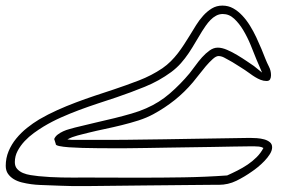

<svg xmlns="http://www.w3.org/2000/svg" viewBox="-20 -333 1028 669"><path d="M168.9 151.4Q172.4 142.6 180.9 136Q189.5 129.4 200.2 124.5Q210.9 119.6 222.2 116.7Q233.4 113.8 241.7 111.3Q278.3 102.1 313 94.2Q347.7 86.4 379.2 78.6Q410.6 70.8 438.5 62.7Q466.3 54.7 489.3 44.4Q535.2 24.4 572 -7.6Q608.9 -39.6 640.6 -77.6Q649.4 -88.4 660.4 -103.8Q671.4 -119.1 683.8 -133.1Q696.3 -147 710.2 -157Q724.1 -167 738.8 -167Q753.4 -167 771.5 -159.2Q789.6 -151.4 807.4 -140.6Q825.2 -129.9 840.6 -119.4Q856 -108.9 864.7 -103L893.1 -80.1Q888.2 -91.8 883.3 -103.3Q878.4 -114.7 873.5 -126Q864.7 -148.4 853.5 -175.8Q842.3 -203.1 827.9 -227.3Q813.5 -251.5 795.9 -267.8Q778.3 -284.2 756.3 -284.2Q743.7 -284.2 732.9 -278.3Q722.2 -272.5 713.4 -263.4Q704.6 -254.4 697.3 -243.9Q689.9 -233.4 684.1 -224.1Q672.4 -205.1 661.1 -185.8Q649.9 -166.5 637.5 -147.9Q625 -129.4 610.4 -112.8Q595.7 -96.2 576.7 -82Q534.2 -50.8 484.9 -30.8Q435.5 -10.7 385.3 6.3Q353 17.1 320.3 27.8Q287.6 38.6 255.6 50.5Q223.6 62.5 192.4 76.4Q161.1 90.3 131.8 107.9Q115.7 117.7 98.1 130.4Q80.6 143.1 65.9 158.7Q51.3 174.3 41.5 192.6Q31.7 210.9 31.7 231.9Q31.7 246.6 39.8 255.6Q47.9 264.6 60.1 269.8Q72.3 274.9 86.7 277.1Q101.1 279.3 114.3 280.8Q154.3 284.7 194.3 285.4Q234.4 286.1 274.9 285.6Q323.7 285.6 371.6 285.9Q419.4 286.1 468.3 286.1Q544.4 286.1 620.1 284.9Q695.8 283.7 771.5 278.3Q789.1 270.5 807.4 261.2Q825.7 252 842.8 240.5Q859.9 229 874.3 214.6Q888.7 200.2 897.9 182.6Q891.1 178.7 882.3 177.7Q873.5 176.8 864.7 176.8Q861.8 176.8 842 177Q822.3 177.2 791.5 177.7Q760.7 178.2 722.2 179Q683.6 179.7 643.3 180.2Q603 180.7 563.7 181.4Q524.4 182.1 492.9 182.6Q461.4 183.1 440.2 183.3Q418.9 183.6 414.1 183.6Q396 183.6 371.1 183.6Q346.2 183.6 319.6 183.3Q293 183.1 267.1 182.4Q241.2 181.6 220.5 180.2Q199.7 178.7 187 176Q174.3 173.3 174.3 169.4V168.5ZM229 154.3H383.8Q393.1 154.3 418 154.1Q442.9 153.8 477.3 153.3Q511.7 152.8 553 152.3Q594.2 151.9 635.7 150.9Q733.4 148.9 850.6 147.5Q861.8 147.5 875.2 148.4Q888.7 149.4 900.4 152.6Q912.1 155.8 920.2 162.4Q928.2 168.9 928.2 180.2Q928.2 191.4 920.4 203.9Q912.6 216.3 901.6 227.8Q890.6 239.3 878.7 249Q866.7 258.8 857.9 264.6Q832.5 282.7 803.7 296.9Q774.9 311 742.2 311H716.8Q706.5 311 683.1 311.3Q659.7 311.5 627.9 311.8Q596.2 312 558.8 312.5Q521.5 313 483.6 313.2Q445.8 313.5 410.2 314Q374.5 314.5 346.2 314.7Q317.9 314.9 299.6 315.2Q281.2 315.4 278.3 315.4Q266.6 315.4 254.4 315.4Q242.2 315.4 226.8 315.2Q211.4 314.9 191.9 314.2Q172.4 313.5 146.5 312.5Q135.3 312 120.1 311.5Q105 311 88.6 308.8Q72.3 306.6 56.4 302.7Q40.5 298.8 28.1 291.3Q15.6 283.7 7.8 272.5Q0 261.2 0 244.6Q0 217.8 10 193.8Q20 169.9 36.6 149.7Q53.2 129.4 74 112.8Q94.7 96.2 116.7 83Q147 65.4 179 51Q210.9 36.6 243.9 24.2Q276.9 11.7 310.5 0.5Q344.2 -10.7 377 -21.5Q419.4 -35.6 463.9 -52.7Q508.3 -69.8 545.9 -95.2Q562 -106.4 575.2 -119.6Q588.4 -132.8 599.9 -147.7Q611.3 -162.6 621.6 -178.5Q631.8 -194.3 642.1 -210.9Q651.9 -227.1 663.1 -245.1Q674.3 -263.2 688 -278.3Q701.7 -293.5 718 -303.5Q734.4 -313.5 754.9 -313.5Q775.4 -313.5 792.5 -304Q809.6 -294.4 824.2 -278.8Q838.9 -263.2 851.1 -243.4Q863.3 -223.6 873 -202.9Q882.8 -182.1 890.9 -162.6Q898.9 -143.1 904.8 -127.9Q910.2 -114.3 917.2 -100.6Q924.3 -86.9 924.3 -70.8Q924.3 -62.5 921.1 -56.6Q918 -50.8 908.7 -50.8Q898.4 -50.8 888.4 -54.7Q878.4 -58.6 868.9 -64.5Q859.4 -70.3 850.6 -76.9Q841.8 -83.5 833.5 -88.9Q827.6 -92.8 819.8 -97.7Q812 -102.5 804.4 -107.4Q796.9 -112.3 789.8 -116.5Q782.7 -120.6 777.3 -123.5Q770 -127.9 760.3 -132.8Q750.5 -137.7 741.2 -137.7Q732.9 -137.7 721.2 -127.2Q709.5 -116.7 697 -102.1Q684.6 -87.4 672.6 -71.8Q660.6 -56.2 652.3 -46.4Q623 -11.7 588.4 15.9Q553.7 43.5 514.2 64.9Q490.7 77.6 462.4 86.7Q434.1 95.7 404.3 103Q374.5 110.4 345.2 116.5Q315.9 122.6 290.5 128.9Q278.8 131.8 268.8 134.3Q258.8 136.7 249.8 139.2Q240.7 141.6 232.2 144.8Q223.6 147.9 214.8 152.8Z"/></svg>

Font: XB Kayhan Pook
Style: Regular
Weight: 700
Designer: Behnam
Foundry: Irmug
Version: Version 7.300 2009